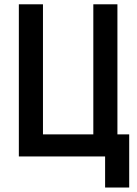

<svg xmlns="http://www.w3.org/2000/svg" viewBox="-20 -713 626 875"><path d="M405.3 0V-693.4H515.1V0ZM86.4 0V-100.6H567.9V0ZM65.9 0V-693.4H175.8V0ZM459 141.6V-100.6H568.8V141.6Z"/></svg>

Font: Cascadia Mono Medium
Style: Regular
Weight: 500
Monospace: yes
Designer: Aaron Bell
Foundry: Saja Typeworks
Version: Version 2407.024